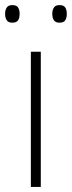

<svg xmlns="http://www.w3.org/2000/svg" viewBox="-32 -733 282 753"><path d="M128 0H89V-530H128ZM-12 -679Q-12 -694 -5.5 -703.5Q1 -713 16 -713Q33 -713 39 -703.5Q45 -694 45 -679Q45 -663 39 -653.5Q33 -644 16 -644Q1 -644 -5.5 -653.5Q-12 -663 -12 -679ZM173 -679Q173 -694 179.5 -703.5Q186 -713 201 -713Q218 -713 224 -703.5Q230 -694 230 -679Q230 -663 224 -653.5Q218 -644 201 -644Q186 -644 179.5 -653.5Q173 -663 173 -679Z"/></svg>

Font: Noto Sans Gujarati UI ExtraLight
Style: Regular
Weight: 200
Designer: Jelle Bosma - Monotype Design Team, Universal Thirst
Foundry: Monotype Imaging Inc.
Version: Version 2.106; ttfautohint (v1.8.4.7-5d5b)